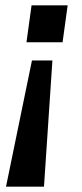

<svg xmlns="http://www.w3.org/2000/svg" viewBox="-20 -537 308 718"><path d="M2.5 161 99.5 -311H176L144.5 161ZM79 -379 98 -517H233L214 -379Z"/></svg>

Font: Public Sans Thin SemiBold
Style: Italic
Weight: 600
Italic angle: -8°
Version: Version 2.001